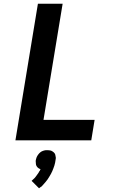

<svg xmlns="http://www.w3.org/2000/svg" viewBox="-20 -755 640 1033"><path d="M63 0 184 -735H317L214 -110H489L471 0ZM190 258 150 218Q154 214 158 210.5Q162 207 166 203Q170 199 173 194.5Q176 190 179.5 185.5Q183 181 187 175Q191 169 192 166L194 164L198 155Q194 154 191.5 152.5Q189 151 186 149Q183 147 181 144.5Q179 142 177 139Q175 136 174 132.5Q173 129 173 125.5Q173 122 172.5 117.5Q172 113 172 111L173 105Q174 101 175 97.5Q176 94 177.5 90Q179 86 181.5 82.5Q184 79 186 76Q188 73 191 70Q194 67 197 64.5Q200 62 203.5 60Q207 58 211.5 56.5Q216 55 220.5 54Q225 53 227 53H235Q239 53 243 53.5Q247 54 250.5 54.5Q254 55 257 56.5Q260 58 263 60Q266 62 269 64.5Q272 67 274 70Q276 73 277 76Q278 79 278.5 83Q279 87 280 91.5Q281 96 280 98L279 105Q278 113 276.5 120.5Q275 128 272.5 136Q270 144 267 151.5Q264 159 261 166.5Q258 174 253.5 181.5Q249 189 245 196Q241 203 236.5 209.5Q232 216 226.5 222.5Q221 229 213.5 237.5Q206 246 204 248L199 251Z"/></svg>

Font: Iosevka Aile Extrabold
Style: Italic
Weight: 800
Italic angle: -9°
Designer: Belleve Invis
Foundry: Belleve Invis
Version: Version 31.1.0; ttfautohint (v1.8.4)